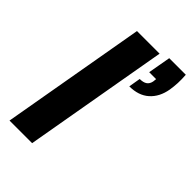

<svg xmlns="http://www.w3.org/2000/svg" viewBox="-222 -819 901 901"><g transform="rotate(45 228.5 -368.5)"><path d="M23 0 149 -720H299L173 0ZM307 -511 317 -570Q340 -570 353 -578.5Q366 -587 370 -606L372 -624H326L346 -737H456Q458 -707 457 -683.5Q456 -660 452 -635Q442 -577 405 -544Q368 -511 307 -511Z"/></g></svg>

Font: DM Sans 10pt Black
Style: Italic
Weight: 900
Italic angle: -10°
Version: Version 4.004;gftools[0.9.30]